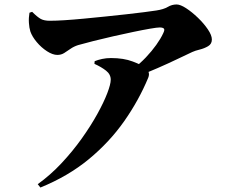

<svg xmlns="http://www.w3.org/2000/svg" viewBox="-20 -781 1040 860"><path d="M574 -471Q607 -496 633.5 -524Q660 -552 680 -580Q700 -608 711 -632Q719 -648 714 -653Q709 -658 695 -658Q684 -658 652 -652.5Q620 -647 577 -638Q534 -629 487.5 -618.5Q441 -608 399.5 -597.5Q358 -587 330 -579Q311 -573 296 -562.5Q281 -552 267.5 -543.5Q254 -535 237 -535Q216 -535 190.5 -551.5Q165 -568 144.5 -592.5Q124 -617 116 -640Q111 -656 109.5 -678.5Q108 -701 112 -724L124 -728Q148 -704 163 -696Q178 -688 203 -688Q230 -688 269.5 -690.5Q309 -693 356 -697.5Q403 -702 452 -707Q501 -712 545.5 -717Q590 -722 625.5 -726.5Q661 -731 680 -734Q713 -739 731.5 -750Q750 -761 771 -761Q788 -761 814 -744Q840 -727 866.5 -701.5Q893 -676 911 -649.5Q929 -623 929 -604Q929 -584 912 -574Q895 -564 874.5 -559Q854 -554 841 -548Q813 -535 773.5 -516Q734 -497 687 -476.5Q640 -456 589 -435ZM149 44Q206 3 256 -50.5Q306 -104 346.5 -161Q387 -218 416 -270.5Q445 -323 460.5 -363.5Q476 -404 476 -424Q476 -448 455 -464.5Q434 -481 403 -495L404 -507Q419 -513 437.5 -517Q456 -521 477 -521Q534 -521 574.5 -505.5Q615 -490 628 -480Q640 -471 645 -459.5Q650 -448 644 -433Q602 -332 536.5 -238.5Q471 -145 378.5 -68.5Q286 8 161 59Z"/></svg>

Font: Noto Serif JP ExtraLight Black
Style: Regular
Weight: 900
Version: Version 2.003-H1;hotconv 1.1.1;makeotfexe 2.6.0